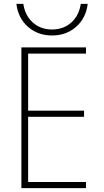

<svg xmlns="http://www.w3.org/2000/svg" viewBox="-20 -976 540 996"><path d="M91 0V-730H426V-698H126V-402H416V-370H126V-32H426V0ZM250 -792Q176 -792 125 -837Q74 -882 65 -956H101Q110 -895 150.5 -859Q191 -823 250 -823Q309 -823 349.5 -859Q390 -895 399 -956H435Q426 -882 375 -837Q324 -792 250 -792Z"/></svg>

Font: M PLUS Code Latin ExtraLight
Style: Regular
Weight: 250
Designer: Coji Morishita
Foundry: UNDERFOREST DESIGN
Version: Version 1.002; ttfautohint (v1.8.3)